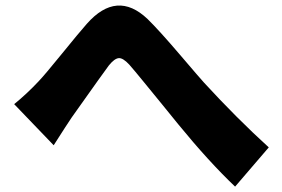

<svg xmlns="http://www.w3.org/2000/svg" viewBox="-20 -697 1040 707"><path d="M177.7 -162.1 32.2 -313.5Q79.1 -351.6 122.1 -397.5Q144.5 -420.9 207.5 -498.5Q270.5 -576.2 299.8 -609.4Q410.2 -734.4 523.4 -627Q565.4 -585.9 642.1 -496.1Q718.8 -406.2 731.4 -392.6Q851.6 -261.7 969.7 -154.3L845.7 -9.8Q749 -101.6 635.7 -240.2Q615.2 -265.6 576.2 -313.5Q537.1 -361.3 506.8 -398.4Q476.6 -435.5 456.1 -459Q432.6 -484.4 417 -482.9Q401.4 -481.4 380.9 -456.1Q370.1 -442.4 244.1 -264.6Q227.5 -240.2 177.7 -162.1Z"/></svg>

Font: GenEi Gothic M Heavy
Style: Regular
Weight: 800
Designer: o_tamon (Modified); [Source Han Sans]
Ryoko NISHIZUKA  (kana & ideographs); Paul D. Hunt (Latin, Greek & Cyrillic); Wenl
Version: Version 1.1a;Original Version 1.004